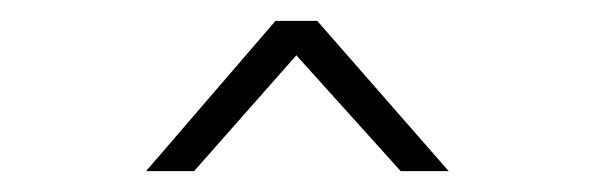

<svg xmlns="http://www.w3.org/2000/svg" viewBox="-20 -804 569 184"><path d="M244 -784H284L410 -640H364L264 -751L166 -640H120Z"/></svg>

Font: Eudoxus Sans ExtraLight
Style: Regular
Weight: 200
Designer: Stijn de Vries
Foundry: tokotype
Version: Version 2.005